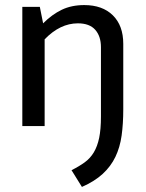

<svg xmlns="http://www.w3.org/2000/svg" viewBox="-20 -497 574 757"><path d="M466 -66Q466 -9 459.5 37.5Q453 84 435 121.5Q417 159 385 188.5Q353 218 303 240L262 174Q292 159 314 143Q336 127 350 103.5Q364 80 371 46.5Q378 13 378 -38V-311Q378 -354 355.5 -379.5Q333 -405 287 -405Q217 -405 156 -342V0H68V-470H137L150 -405Q185 -440 223.5 -458.5Q262 -477 312 -477Q384 -477 425 -436.5Q466 -396 466 -324Z"/></svg>

Font: Mukta Mahee
Style: Regular
Weight: 400
Designer: Shuchita Grover, Noopur Datye, Girish Dalvi, Yashodeep Gholap
Foundry: Ek Type
Version: Version 2.538;PS 1.000;hotconv 16.6.51;makeotf.lib2.5.65220;